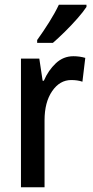

<svg xmlns="http://www.w3.org/2000/svg" viewBox="-20 -786 389 806"><path d="M288 -550Q314 -550 338 -543L326 -443Q306 -450 279 -450Q231 -450 199 -403.5Q167 -357 167 -281V0H68V-540H145L159 -447H164Q183 -491 214.5 -520.5Q246 -550 288 -550ZM343 -757Q330 -737 305 -708.5Q280 -680 252 -652.5Q224 -625 202 -606H136V-618Q162 -654 186.5 -693Q211 -732 227 -766H343Z"/></svg>

Font: Noto Sans Georgian Condensed Medium
Style: Regular
Weight: 500
Width: 3
Designer: Monotype Design Team, Akaki Razmadze
Foundry: Google LLC
Version: Version 2.005; ttfautohint (v1.8.4.7-5d5b)